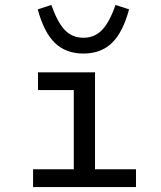

<svg xmlns="http://www.w3.org/2000/svg" viewBox="-20 -758 654 778"><path d="M114 0V-72H279V-393H134V-465H365V-72H531V0ZM318 -605Q363 -605 393.5 -636.5Q424 -668 448 -738L503 -720Q478 -627 433.5 -584Q389 -541 318 -541Q247 -541 202.5 -584Q158 -627 133 -720L188 -738Q213 -667 243 -636Q273 -605 318 -605Z"/></svg>

Font: Intel One Mono
Style: Regular
Weight: 400
Monospace: yes
Designer: Fred Shallcrass
Foundry: Frere-Jones Type LLC
Version: Version 1.400;hotconv 1.1.0;makeotfexe 2.6.0;FJTRelease1.4